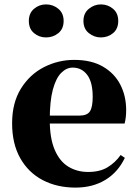

<svg xmlns="http://www.w3.org/2000/svg" viewBox="-20 -835 626 872"><path d="M323 17Q239 17 174 -17Q109 -51 72 -116.5Q35 -182 35 -275Q35 -368 75 -432.5Q115 -497 179.5 -530Q244 -563 317 -563Q395 -563 447.5 -532.5Q500 -502 526.5 -450.5Q553 -399 553 -335Q553 -301 546 -274H104V-310H341Q376 -310 388.5 -329.5Q401 -349 401 -395Q401 -462 376 -495Q351 -528 310 -528Q282 -528 258 -504Q234 -480 220 -428Q206 -376 206 -290Q206 -207 228.5 -154.5Q251 -102 290.5 -78Q330 -54 380 -54Q433 -54 468 -75Q503 -96 528 -131L547 -118Q516 -53 458.5 -18Q401 17 323 17ZM189 -665Q158 -665 134.5 -684.5Q111 -704 111 -740Q111 -775 134.5 -795Q158 -815 189 -815Q221 -815 245 -795Q269 -775 269 -740Q269 -704 245 -684.5Q221 -665 189 -665ZM438 -665Q408 -665 383.5 -684.5Q359 -704 359 -740Q359 -775 383.5 -795Q408 -815 438 -815Q470 -815 493.5 -795Q517 -775 517 -740Q517 -704 493.5 -684.5Q470 -665 438 -665Z"/></svg>

Font: Noto Serif JP Black
Style: Regular
Weight: 900
Designer: Ryoko NISHIZUKA 西塚涼子 (kana & ideographs); Frank Grießhammer (Latin, Greek & Cyrillic); Wenlong ZHANG 张文龙 (bopomofo); San
Foundry: Adobe
Version: Version 2.003-H1;hotconv 1.1.1;makeotfexe 2.6.0